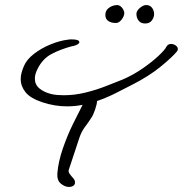

<svg xmlns="http://www.w3.org/2000/svg" viewBox="-20 -710 724 760"><path d="M253 30Q237 30 221 17Q205 4 207 -24Q211 -71 229 -123Q247 -175 269.5 -220.5Q292 -266 307 -295Q277 -289 245 -289Q197 -289 148 -305Q100 -321 81 -345Q62 -369 62 -397Q62 -410 65.5 -422.5Q69 -435 74 -447Q85 -474 114 -496.5Q143 -519 179.5 -534Q216 -549 249 -553Q254 -554 257.5 -554Q261 -554 265 -554Q294 -554 294 -543Q294 -534 268 -527V-528Q219 -515 183.5 -496Q148 -477 128 -436Q118 -416 118 -399Q118 -375 136 -360Q154 -345 182 -338Q194 -335 207 -334Q220 -333 233 -333Q275 -333 318 -343.5Q361 -354 399 -369Q437 -384 465 -395Q507 -413 544.5 -439Q582 -465 607.5 -489Q633 -513 638 -524Q644 -536 657 -536Q667 -536 675.5 -530Q684 -524 684 -516Q684 -510 680 -506Q661 -483 615 -445.5Q569 -408 502 -374Q473 -359 438.5 -341.5Q404 -324 364 -310V-309Q364 -299 356.5 -276.5Q349 -254 341 -243Q331 -227 317 -208.5Q303 -190 295 -167Q281 -125 272 -97.5Q263 -70 252 -37Q250 -30 256 -21.5Q262 -13 269.5 -5Q277 3 277 12Q277 21 270 25.5Q263 30 253 30ZM439 -619Q420 -619 408.5 -627Q397 -635 397 -651Q397 -668 410.5 -678.5Q424 -689 443 -690Q454 -690 462.5 -680Q471 -670 472 -659Q472 -646 461.5 -632.5Q451 -619 439 -619ZM555 -617Q537 -617 528.5 -628.5Q520 -640 520 -655Q520 -667 533.5 -678.5Q547 -690 558 -690Q574 -690 582 -679Q590 -668 590 -654Q590 -641 581 -629Q572 -617 555 -617Z"/></svg>

Font: Grape Nuts
Style: Regular
Weight: 400
Designer: Robert E. Leuschke
Foundry: Robert E. Leuschke
Version: Version 1.010; ttfautohint (v1.8.3)